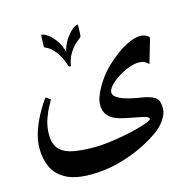

<svg xmlns="http://www.w3.org/2000/svg" viewBox="-112 -728 1025 1012"><g transform="rotate(-15 400.5 -222.0)"><path d="M748.5 -445.3 710 -313.5Q699.2 -323.7 688.2 -329.8Q677.2 -335.9 654.8 -335.9Q631.3 -335.9 600.8 -324.5Q570.3 -313 542 -294.7Q513.7 -276.4 495.1 -256.6Q476.6 -236.8 476.6 -219.7Q476.6 -204.6 494.6 -192.4Q512.7 -180.2 541.7 -171.4Q570.8 -162.6 603.5 -157.2Q643.1 -151.9 668.7 -143.3Q694.3 -134.8 707 -119.6Q713.9 -110.8 715.8 -97.4Q717.8 -84 717.8 -65.4Q717.8 -42.5 698.5 -12.7Q679.2 17.1 654.8 36.1Q613.8 68.4 551.8 99.1Q489.7 129.9 415.3 149.7Q340.8 169.4 262.2 169.4Q176.3 169.4 126.5 142.3Q76.7 115.2 55.7 69.1Q34.7 22.9 34.7 -33.7Q34.7 -77.1 49.3 -121.3Q64 -165.5 83.5 -202.4Q103 -239.3 118.4 -261.7Q133.8 -284.2 135.3 -284.2Q137.7 -284.2 149.2 -276.1Q160.6 -268.1 159.7 -266.6Q158.7 -263.7 144.3 -238.8Q129.9 -213.9 116 -175Q102.1 -136.2 102.1 -91.3Q102.1 -34.2 130.9 -7.3Q159.7 19.5 208.3 27.3Q256.8 35.2 316.4 35.2Q352.1 35.2 395 30Q438 24.9 480.7 16.6Q523.4 8.3 559.1 -1.2Q594.7 -10.7 616.2 -19.5Q637.7 -28.3 637.7 -34.7Q637.7 -45.9 602.8 -53.2Q567.9 -60.5 507.3 -72.3Q485.4 -76.7 460.9 -86.4Q436.5 -96.2 419.7 -116.9Q402.8 -137.7 402.8 -174.3Q402.8 -197.8 416.7 -230Q430.7 -262.2 453.1 -295.2Q475.6 -328.1 501.5 -354.5Q528.8 -381.8 563.5 -408.2Q598.1 -434.6 634.3 -451.9Q670.4 -469.2 700.2 -469.2Q716.8 -469.2 732.7 -461.4Q748.5 -453.6 748.5 -445.3ZM399.4 -609.9Q399.4 -608.4 398.9 -595Q398.4 -581.5 398.4 -573.7Q398.4 -555.7 396.5 -549.6Q394.5 -543.5 391.6 -541.5Q380.9 -534.7 362.8 -517.6Q344.7 -500.5 328.9 -473.9Q313 -447.3 308.1 -412.1Q307.6 -409.7 302.7 -409.7Q296.4 -409.7 295.9 -412.1Q276.9 -469.2 253.9 -497.1Q231 -524.9 214.4 -533.4Q197.8 -542 196.8 -542Q195.8 -544.9 196 -561.5Q196.3 -578.1 197.3 -594Q198.2 -609.9 198.7 -609.9Q214.4 -609.9 235.6 -594Q256.8 -578.1 275.6 -550.8Q294.4 -523.4 302.7 -489.3Q310.1 -523.4 328.4 -551.5Q346.7 -579.6 366.5 -596.2Q386.2 -612.8 397 -612.8Q399.4 -612.8 399.4 -609.9Z"/></g></svg>

Font: Scheherazade New
Style: Bold
Weight: 700
Designer: SIL International
Foundry: SIL International
Version: Version 4.000